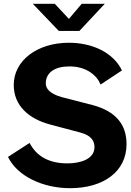

<svg xmlns="http://www.w3.org/2000/svg" viewBox="-20 -975 684 1006"><path d="M347 11C521 11 643 -75 643 -220C643 -324 585 -392 467 -424L304 -466C236 -485 220 -514 220 -538C220 -595 267 -627 344 -627C435 -627 489 -578 507 -532L619 -606C574 -699 465 -751 341 -751C174 -751 52 -657 52 -530C52 -422 130 -353 241 -323L403 -280C457 -265 475 -238 475 -204C475 -142 403 -119 333 -119C233 -119 170 -159 135 -226L22 -153C69 -54 202 11 347 11ZM341 -876 267 -955H152L288 -813H396L529 -955H408Z"/></svg>

Font: Cheyenne Sans
Style: Bold
Weight: 700
Designer: The Public Sans project authors (U.S. Web Design System), Libre Franklin designed by Pablo Impallari and Rodrigo Fuenzal
Foundry: The Cheyenne Sans Project Authors
Version: Version 2.007